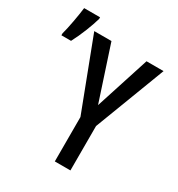

<svg xmlns="http://www.w3.org/2000/svg" viewBox="-208 -914 957 1034"><g transform="rotate(30 271.0 -397.0)"><path d="M-21 -618V-606H39C68 -660 98 -737 111 -784V-794H12C7 -750 -9 -660 -21 -618ZM288 0H385V-276L552 -714H446L338 -379L228 -714H121L288 -276Z"/></g></svg>

Font: Noto Sans Mono SemiCondensed Medium
Style: Regular
Weight: 500
Width: 4
Designer: Monotype Design Team
Foundry: Monotype Imaging Inc.
Version: Version 2.014